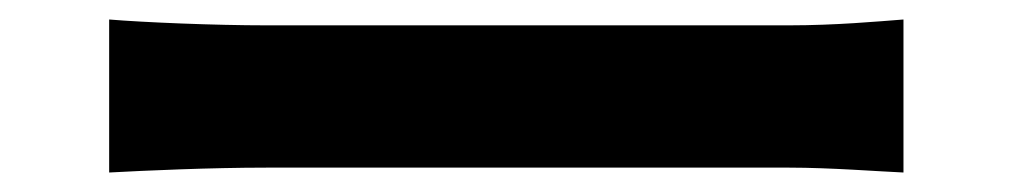

<svg xmlns="http://www.w3.org/2000/svg" viewBox="-20 -483 1040 197"><path d="M92 -463V-306C129 -308 196 -311 253 -311C370 -311 700 -311 790 -311C832 -311 883 -307 907 -306V-463C881 -461 837 -457 790 -457C700 -457 371 -457 253 -457C201 -457 128 -460 92 -463Z"/></svg>

Font: Source Han Sans KR
Style: Bold
Weight: 700
Designer: Ryoko NISHIZUKA 西塚涼子 (kana, bopomofo & ideographs); Paul D. Hunt (Latin, Greek & Cyrillic); Sandoll Communications 산돌커뮤니
Foundry: Adobe
Version: Version 2.004;hotconv 1.0.118;makeotfexe 2.5.65603